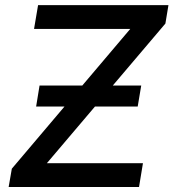

<svg xmlns="http://www.w3.org/2000/svg" viewBox="-20 -748 694 768"><path d="M14.6 0 27.3 -73.2 501 -632.3H116.2L132.3 -727.5H653.8L641.6 -653.8L167.5 -95.2H551.8L536.1 0ZM124.5 -321.8 138.2 -405.8H544.9L530.8 -321.8Z"/></svg>

Font: Inter 16pt Medium
Style: Italic
Weight: 500
Italic angle: -9.3988°
Version: Version 4.001;git-66647c0bb